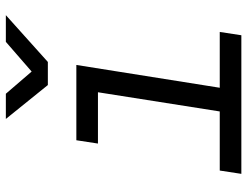

<svg xmlns="http://www.w3.org/2000/svg" viewBox="-112 -712 825 640"><g transform="rotate(-90 300.0 -392.5)"><path d="M336 -645H413L569 -785H480L381 -699L307 -785H223ZM40 0H502L513 -72H327L403 -550H152L141 -478H312L248 -72H51Z"/></g></svg>

Font: JetBrains Mono Light
Style: Italic
Weight: 336
Italic angle: -9°
Monospace: yes
Designer: Philipp Nurullin, Konstantin Bulenkov
Foundry: JetBrains
Version: Version 2.305